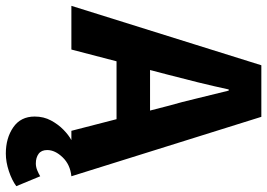

<svg xmlns="http://www.w3.org/2000/svg" viewBox="-155 -543 917 659"><g transform="rotate(90 303.5 -213.5)"><path d="M501 225Q448 225 411 199.5Q374 174 374 126Q374 95 387.5 70Q401 45 419.5 27Q438 9 455 0H423L338 -330Q324 -379 311 -434Q298 -489 285 -540H281Q270 -489 256.5 -434Q243 -379 230 -330L144 0H-6L198 -652H375L579 0Q539 4 514 30Q489 56 489 83Q489 103 502 112.5Q515 122 535 122Q547 122 559 117Q571 112 579 107L613 189Q593 204 561.5 214.5Q530 225 501 225ZM128 -155V-270H442V-155Z"/></g></svg>

Font: Mada
Style: Bold
Weight: 700
Designer: Khaled Hosny
Version: Version 1.5